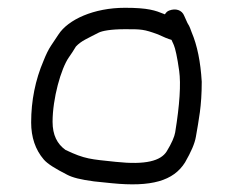

<svg xmlns="http://www.w3.org/2000/svg" viewBox="-20 -473 586 493"><path d="M426.4 -357.2C430 -349.1 435.2 -326.2 440.1 -290.9C444.7 -257.6 441.5 -204.5 429.8 -133C428 -122.2 420.9 -105.2 407.9 -84.1C392.7 -60.2 354.7 -49.1 277.4 -57.4C213.1 -64.2 198.3 -64.1 148.1 -88.1C126.9 -103.3 115 -126.3 115 -160.2C115 -219.3 136.3 -296.8 157.2 -326.3C163.1 -334.6 168.4 -342.7 174.9 -353.5C188.9 -368.4 204 -373.8 233 -389C242 -393.7 264.5 -398 300.9 -398C342.7 -398 349 -398.1 385.6 -384.7C400.5 -377.7 411.1 -373.2 420.4 -370.6C421.3 -368.6 423.9 -362.8 426.4 -357.2ZM401.1 -437.1C379 -446 360.9 -453 300.9 -453C220.8 -453 154.8 -422.7 130.1 -384.4L111.1 -355.9C104.4 -345.9 98 -332.7 91.9 -317.2C70.7 -267.8 60 -214.5 60 -158.5C60 -120.9 70.7 -88.6 92.5 -63.3C102.5 -51.8 122.1 -39.9 152.7 -24.2C166.6 -17 186.7 -11.8 221.7 -7.2L266.6 -2.6C368.5 7.7 425.5 -8.5 455.2 -56.1C470.7 -83.2 480 -104.2 483 -121.9C490.4 -165.6 498 -200 498 -262.5V-262.9L498 -263.2C495 -314.2 486.5 -356.5 472 -390.4C468.9 -397.6 468.4 -403.1 461.3 -413.9L453.2 -432C447.1 -448 430.4 -451.9 415.1 -446.2C410.3 -444.4 407.1 -442.2 403.4 -436.2C402.9 -436.4 401.9 -436.8 401.1 -437.1Z"/></svg>

Font: MewTooHand
Style: BdWide
Weight: 400
Designer: Mew Too, Robert Jablonski
Version: Version 0.77